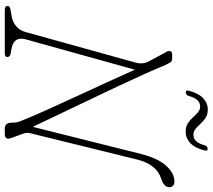

<svg xmlns="http://www.w3.org/2000/svg" viewBox="-63 -826 889 803"><g transform="rotate(90 381.5 -424.5)"><path d="M144.5 -87.5Q131.5 -38 182 -28.5L203.5 -24.5Q218.5 -22 218.5 -10.5Q218.5 0 202 0H22Q5 0 5 -12Q5 -22 23.5 -24.5L47 -28.5Q71.5 -32.5 89.5 -47.5Q107.5 -62.5 114 -87L241.5 -546Q251 -579.5 235 -605.5L197.5 -675Q191 -684.5 194 -692.2Q197 -700 207 -700H225Q235.5 -700 240.5 -692.5Q245.5 -685 253 -669.5Q265 -639 288.5 -586.8Q312 -534.5 342 -470.8Q372 -407 403.5 -341.2Q435 -275.5 463 -216.8Q491 -158 510.5 -117L624.5 -572Q642.5 -641.5 673.8 -675.5Q705 -709.5 739 -709.5Q751 -709.5 757 -703.2Q763 -697 763 -688.5Q763 -665.5 727 -654Q668.5 -635.5 648 -556.5L539 -114Q536 -104 535.5 -95.8Q535 -87.5 539.5 -75.5L557 -27.5Q567.5 0 539.5 0H517Q493 0 493 -31Q493 -44 490.8 -53.5Q488.5 -63 481 -79.5Q467.5 -113.5 442.2 -170Q417 -226.5 386.2 -293Q355.5 -359.5 325.2 -425.2Q295 -491 271.5 -544ZM530.5 -756.5Q510 -756.5 496 -765.5Q482 -774.5 471.2 -786.5Q460.5 -798.5 449.8 -807.8Q439 -817 425.5 -817Q394 -817 381.5 -770Q377.5 -757 366.5 -757Q355.5 -757 359.5 -770Q370 -810 390.5 -829.5Q411 -849 438 -849Q458.5 -849 472.5 -840Q486.5 -831 497.2 -819Q508 -807 518.8 -798Q529.5 -789 544 -789Q575 -789 587.5 -835Q591 -848.5 602.5 -848.5Q613 -848.5 609 -835Q598.5 -794.5 578 -775.5Q557.5 -756.5 530.5 -756.5Z"/></g></svg>

Font: Fraunces 9pt Soft Thin
Style: Italic
Weight: 100
Italic angle: -16°
Version: Version 1.000;[b76b70a41]